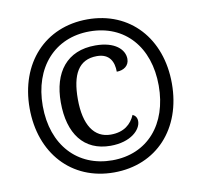

<svg xmlns="http://www.w3.org/2000/svg" viewBox="-81 -811 953 908"><g transform="rotate(-10 395.5 -357.5)"><path d="M395 10C600 10 737 -140 737 -357C737 -574 600 -725 396 -725C191 -725 54 -574 54 -358C54 -142 191 10 395 10ZM397 -48C231 -48 117 -169 117 -358C117 -543 228 -667 396 -667C565 -667 674 -544 674 -358C674 -173 567 -48 397 -48ZM401 -117C499 -117 549 -169 549 -209C549 -226 541 -237 528 -243C510 -201 475 -169 411 -169C331 -169 286 -237 286 -361C286 -478 321 -546 410 -546C471 -546 490 -504 490 -457C523 -457 550 -475 550 -508C550 -553 506 -597 411 -597C274 -597 204 -504 204 -360C204 -209 273 -117 401 -117Z"/></g></svg>

Font: Noto Serif Hebrew SemiCondensed ExtraBold
Style: Regular
Weight: 800
Width: 4
Designer: Monotype Design Team
Foundry: Monotype Imaging Inc.
Version: Version 2.004